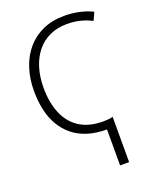

<svg xmlns="http://www.w3.org/2000/svg" viewBox="-173 -821 935 1159"><g transform="rotate(-20 295.0 -242.0)"><path d="M384 -724Q434 -724 479.5 -714Q525 -704 564 -685L541 -634Q505 -653 465.5 -662.5Q426 -672 383 -672Q321 -672 272 -649.5Q223 -627 189 -585.5Q155 -544 137 -486Q119 -428 119 -358Q119 -262 149 -191Q179 -120 239 -82Q299 -44 390 -44Q408 -44 422.5 -45.5Q437 -47 451 -51V240H393V9Q324 9 270 -8Q216 -25 176 -57.5Q136 -90 109.5 -135.5Q83 -181 70.5 -237.5Q58 -294 58 -359Q58 -438 80 -505Q102 -572 144 -621Q186 -670 246.5 -697Q307 -724 384 -724Z"/></g></svg>

Font: Noto Sans Display Light
Style: Regular
Weight: 300
Designer: Monotype Design Team
Foundry: Monotype Imaging Inc.
Version: Version 2.003